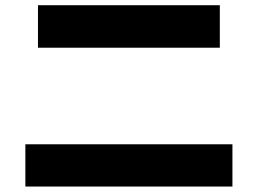

<svg xmlns="http://www.w3.org/2000/svg" viewBox="-20 -718 978 728"><path d="M76.2 -10.7H861.3V-170.9H76.2ZM124 -537.1H813.5V-698.2H124Z"/></svg>

Font: Pretendard Black
Style: Regular
Weight: 900
Designer: Base glyphs from Inter by Rasmus Andersson; Hangeul glyphs from Noto Sans CJK(Source Han Sans) by Jang Soo-young and Kan
Foundry: Kil Hyung-jin
Version: Version 1.309;Glyphs 3.2 (3225)